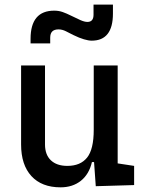

<svg xmlns="http://www.w3.org/2000/svg" viewBox="-20 -801 626 831"><path d="M242.2 9.8Q160.6 9.8 116 -38.8Q71.3 -87.4 71.3 -175.8V-517.6H174.8V-175.8Q174.8 -131.3 200.2 -107.2Q225.6 -83 271.5 -83Q328.1 -83 356.9 -118.9Q385.7 -154.8 385.7 -239.3L412.1 -99.6H377.9Q365.7 -46.9 330.1 -18.6Q294.4 9.8 242.2 9.8ZM394.5 4.9 385.7 -119.1V-210H489.3V-93.8L560.5 -83V0ZM385.7 -146.5V-517.6H489.3V-175.8ZM112.3 -613.3V-632.8Q112.3 -754.9 214.8 -754.9Q234.4 -754.9 251.5 -748.8Q268.6 -742.7 287.1 -733.4Q311.5 -721.2 328.9 -713.6Q346.2 -706.1 358.4 -706.1Q384.8 -706.1 384.8 -737.3V-781.2H468.8V-742.2Q468.8 -683.6 445.8 -654.3Q422.9 -625 377 -625Q363.3 -625 343.3 -630.9Q323.2 -636.7 297.4 -649.4Q281.2 -657.7 265.1 -665.8Q249 -673.8 233.4 -673.8Q215.3 -673.8 206.3 -665Q197.3 -656.2 197.3 -637.7V-613.3Z"/></svg>

Font: Cascadia Code
Style: Regular
Weight: 400
Designer: Aaron Bell
Foundry: Saja Typeworks
Version: Version 2404.023